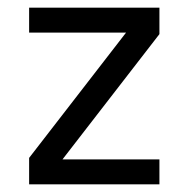

<svg xmlns="http://www.w3.org/2000/svg" viewBox="-20 -481 492 501"><path d="M396 -392 143 -65H396V0H56V-69L309 -396H56V-461H396Z"/></svg>

Font: SUITE
Style: Regular
Weight: 400
Designer: Sun
Foundry: Sun
Version: Version 2.040